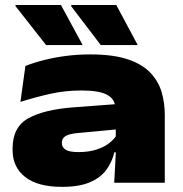

<svg xmlns="http://www.w3.org/2000/svg" viewBox="-20 -712 712 748"><path d="M425 0 432 -132.5 431 -155V-263.5L429 -291Q429 -325 398.2 -342.2Q367.5 -359.5 298 -359.5Q233 -359.5 174.5 -346.2Q116 -333 59.5 -315L79 -455Q112 -468 151.5 -478Q191 -488 236.2 -494Q281.5 -500 332 -500Q421.5 -500 478.2 -480.8Q535 -461.5 566.2 -428.2Q597.5 -395 609.8 -352.8Q622 -310.5 622 -264.5V0ZM222 16Q127 16 78 -22.5Q29 -61 29 -127.5V-133Q29 -217.5 91 -251.5Q153 -285.5 267.5 -294L442 -307L446 -209L281 -193.5Q249.5 -190.5 235.2 -181.8Q221 -173 221 -156V-154.5Q221 -139 235.2 -129.2Q249.5 -119.5 285 -119.5Q324.5 -119.5 353.5 -128.5Q382.5 -137.5 402.2 -152Q422 -166.5 433 -183.5L467.5 -118.5H425.5Q416.5 -80.5 394 -50Q371.5 -19.5 329.8 -1.8Q288 16 222 16ZM217.5 -692.5 301 -538.5V-536.5H159.5L40.5 -688V-692.5ZM433 -692.5 515.5 -538.5V-536.5H372.5L257.5 -687.5V-692.5Z"/></svg>

Font: Anek Latin Expanded ExtraBold
Style: Regular
Weight: 800
Width: 7
Designer: Yesha Goshar
Foundry: Ek Type
Version: Version 1.003